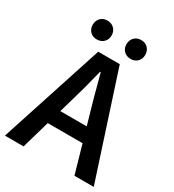

<svg xmlns="http://www.w3.org/2000/svg" viewBox="-198 -939 955 1052"><g transform="rotate(30 279.0 -413.5)"><path d="M216.8 -348.1 193.8 -268.1H360.8L337.9 -348.1Q323.7 -394 278.8 -564H274.9Q242.2 -431.6 216.8 -348.1ZM-2 0 210.9 -653.8H347.2L560.1 0H438L387.2 -176.8H167L116.2 0ZM110.8 -767.1Q110.8 -793.5 127.2 -810.3Q143.6 -827.1 169.9 -827.1Q196.3 -827.1 213.1 -810.3Q230 -793.5 230 -767.1Q230 -741.2 213.1 -724.6Q196.3 -708 169.9 -708Q143.6 -708 127.2 -724.6Q110.8 -741.2 110.8 -767.1ZM324.2 -767.1Q324.2 -793.5 340.8 -810.3Q357.4 -827.1 383.8 -827.1Q410.2 -827.1 426.5 -810.3Q442.9 -793.5 442.9 -767.1Q442.9 -741.2 426.5 -724.6Q410.2 -708 383.8 -708Q357.4 -708 340.8 -724.6Q324.2 -741.2 324.2 -767.1Z"/></g></svg>

Font: Toshiba Sans Medium
Style: Regular
Weight: 500
Designer: Paul D. Hunt
Foundry: Toshiba Corporation
Version: Version 2.020;PS 2.0;hotconv 1.0.86;makeotf.lib2.5.63406